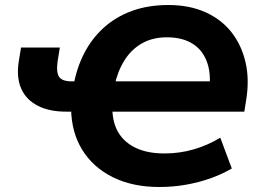

<svg xmlns="http://www.w3.org/2000/svg" viewBox="-20 -736 1046 767"><path d="M615 11Q510 11 431 -28Q352 -67 308.5 -137.5Q265 -208 264 -303L290 -290H244Q176 -290 130 -314Q84 -338 64.5 -382.5Q45 -427 55 -491L64 -546H219L210 -490Q204 -446 216.5 -428.5Q229 -411 266 -411H301L273 -390Q285 -461 315 -520.5Q345 -580 393 -624Q441 -668 506 -692Q571 -716 653 -716Q736 -716 800 -687.5Q864 -659 904.5 -607.5Q945 -556 961 -486.5Q977 -417 963 -334L956 -290H407L429 -299Q430 -243 454.5 -204Q479 -165 525 -144Q571 -123 637 -123Q698 -123 754.5 -139.5Q811 -156 860 -186L906 -63Q867 -40 820.5 -23.5Q774 -7 722.5 2Q671 11 615 11ZM647 -587Q590 -587 547.5 -563Q505 -539 477.5 -495.5Q450 -452 437 -392L413 -411H855L812 -352Q826 -428 809.5 -480.5Q793 -533 751.5 -560Q710 -587 647 -587Z"/></svg>

Font: Nunito Sans 10pt ExtraBold
Style: Italic
Weight: 800
Italic angle: -9°
Designer: Vernon Adams
Foundry: Vernon Adams
Version: Version 3.101;gftools[0.9.27]